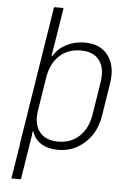

<svg xmlns="http://www.w3.org/2000/svg" viewBox="-60 -776 720 1002"><g transform="rotate(5 300.0 -275.0)"><path d="M38 180 67 0H66L182 -730H232L208 -580L191 -475H195Q219 -515 262 -537.5Q305 -560 358 -560Q441 -560 481.5 -505Q522 -450 508 -360L481 -189Q472 -129 442 -84.5Q412 -40 367 -15Q322 10 267 10Q214 10 178.5 -12.5Q143 -35 131 -75H128L125 -59H126L88 180ZM264 -33Q331 -33 375 -74.5Q419 -116 431 -189L458 -360Q470 -434 439 -475.5Q408 -517 341 -517Q273 -517 229 -475.5Q185 -434 173 -360L146 -189Q134 -116 165.5 -74.5Q197 -33 264 -33Z"/></g></svg>

Font: NKDuy Mono Thin
Style: Italic
Weight: 100
Italic angle: -9°
Monospace: yes
Designer: NKDuy
Foundry: NKDuy
Version: Version 2.251; ttfautohint (v1.8.4.7-5d5b)